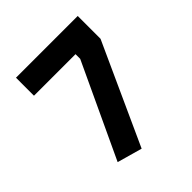

<svg xmlns="http://www.w3.org/2000/svg" viewBox="-184 -788 928 928"><g transform="rotate(-45 280.0 -324.0)"><path d="M69 -537V-660H491V-504L256 12L128 -24L353 -505V-537Z"/></g></svg>

Font: Titillium Web[RUS by Daymarius]
Style: Bold
Weight: 700
Designer: Cyrillization by Daymarius
Foundry: Cyrillization by Daymarius
Version: Version 1.002 September 11, 2018